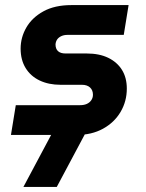

<svg xmlns="http://www.w3.org/2000/svg" viewBox="-20 -531 575 754"><path d="M23 -1 42 -118H295Q310 -118 321 -123Q332 -128 338.5 -137.5Q345 -147 345 -159Q345 -177 333.5 -187.5Q322 -198 302 -198H218Q171 -198 135.5 -215Q100 -232 80.5 -264Q61 -296 61 -340Q61 -384 83.5 -423Q106 -462 150.5 -486.5Q195 -511 260 -511H485L466 -394H245Q231 -394 220.5 -389Q210 -384 204.5 -376Q199 -368 198 -357Q198 -339 208 -330Q218 -321 237 -321H320Q370 -321 405 -304Q440 -287 459 -256.5Q478 -226 478 -183Q478 -133 453.5 -91.5Q429 -50 384.5 -25.5Q340 -1 280 -1ZM72 203 193 -24H324L203 203Z"/></svg>

Font: MuseoModerno SemiBold
Style: Italic
Weight: 600
Italic angle: -9°
Designer: Pablo Cosgaya, Héctor Gatti, Marcela Romero, and the Authors of The MuseoModerno Project.
Foundry: Omnibus-Type Team
Version: Version 1.003